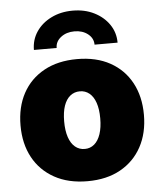

<svg xmlns="http://www.w3.org/2000/svg" viewBox="-54 -817 731 875"><g transform="rotate(-5 311.0 -380.0)"><path d="M311.5 10.3Q223.6 10.3 160.2 -24.9Q96.7 -60.1 62.7 -122.8Q28.8 -185.5 28.8 -269Q28.8 -353 62.7 -415.8Q96.7 -478.5 160.2 -513.4Q223.6 -548.3 311.5 -548.3Q399.4 -548.3 462.4 -513.4Q525.4 -478.5 559.3 -415.8Q593.3 -353 593.3 -269Q593.3 -185.5 559.3 -122.8Q525.4 -60.1 462.4 -24.9Q399.4 10.3 311.5 10.3ZM311.5 -137.2Q336.4 -137.2 355 -152.8Q373.5 -168.5 383.5 -198.2Q393.6 -228 393.6 -270Q393.6 -312.5 383.5 -341.6Q373.5 -370.6 355 -385.7Q336.4 -400.9 311.5 -400.9Q286.1 -400.9 267.3 -385.7Q248.5 -370.6 238.5 -341.6Q228.5 -312.5 228.5 -270Q228.5 -228 238.5 -198.2Q248.5 -168.5 267.3 -152.8Q286.1 -137.2 311.5 -137.2ZM311 -770Q365.7 -770 408.7 -748.5Q451.7 -727.1 477.1 -690.2Q502.4 -653.3 502.4 -606.9H397Q397 -636.2 372.3 -655.8Q347.7 -675.3 310.5 -675.3Q273.9 -675.3 248.8 -655.8Q223.6 -636.2 223.6 -606.9H119.6Q119.6 -653.3 144.5 -690.2Q169.4 -727.1 212.9 -748.5Q256.3 -770 311 -770Z"/></g></svg>

Font: Inter 17pt Black
Style: Regular
Weight: 900
Version: Version 4.001;git-66647c0bb